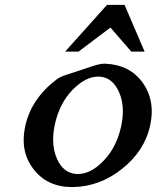

<svg xmlns="http://www.w3.org/2000/svg" viewBox="-20 -734 633 776"><path d="M243.2 -525.4 412.6 -714.4H483.4L564.5 -525.4H510.7L426.3 -622.6L297.4 -525.4ZM376 -424.3Q325.7 -424.3 273.4 -371.1Q221.7 -317.9 202.6 -234.9Q194.8 -200.2 194.8 -169.4Q194.8 -127 210 -92.8Q236.3 -33.2 290.5 -30.8H296.9Q347.2 -31.2 398.4 -84Q449.7 -136.7 468.8 -219.7Q476.6 -254.4 476.6 -284.7Q476.6 -327.1 460.9 -362.3Q434.1 -421.9 381.3 -424.3ZM586.4 -224.1Q563 -123 473.6 -51.8Q384.3 19.5 277.3 22H269.5Q169.9 21.5 114.3 -51.8Q75.7 -103 75.7 -167Q75.7 -195.8 82.5 -225.6V-227.1Q108.4 -337.4 209 -413.1Q222.7 -423.3 243.7 -430.2Q264.6 -436.5 295.9 -447.3Q327.1 -458 356 -467.3Q384.3 -476.6 402.3 -476.6H404.3Q504.4 -472.7 556.6 -399.9Q593.3 -348.6 593.3 -283.7Q593.3 -256.8 586.9 -227.1Z"/></svg>

Font: Caudex
Style: Bold
Weight: 700
Italic angle: -13°
Version: Version 1.04